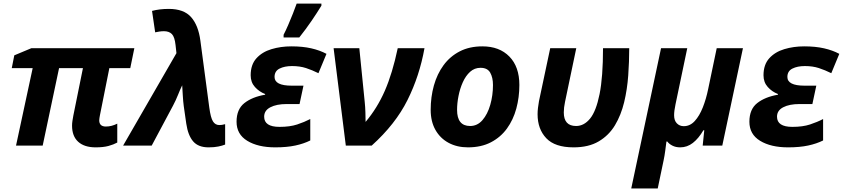

<svg xmlns="http://www.w3.org/2000/svg" viewBox="-20 -816 4724 1076"><path d="M516.1 9.8Q452.6 9.8 418.2 -21.5Q383.8 -52.7 383.8 -111.8Q383.8 -124.5 386 -138.9Q388.2 -153.3 391.1 -168.9L444.8 -434.1H311L219.2 0H69.8L163.1 -434.1H45.9L60.1 -505.9L155.8 -545.9H732.9L710 -434.1H592.8L540 -169.9Q538.6 -162.6 537.4 -155Q536.1 -147.5 536.1 -142.1Q536.1 -106.9 573.2 -106.9Q590.3 -106.9 606 -111.1Q621.6 -115.2 637.2 -123V-17.1Q616.7 -5.9 587.9 2Q559.1 9.8 516.1 9.8Z M1148.9 9.8Q1091.3 9.8 1062.5 -23.7Q1033.7 -57.1 1023.9 -123L1009.8 -221.2Q1006.3 -247.1 1004.4 -281.2Q1002.4 -315.4 1001 -337.9Q989.7 -314.9 977.5 -284.2Q965.3 -253.4 949.7 -224.1L830.1 0H669.9L968.8 -518.1L963.9 -563Q959 -608.9 943.4 -625Q927.7 -641.1 898.9 -641.1Q886.2 -641.1 873.3 -639.2Q860.4 -637.2 849.6 -634.8L832 -754.9Q874.5 -766.1 925.8 -766.1Q1010.3 -766.1 1051 -720Q1091.8 -673.8 1103 -587.9L1152.8 -213.9Q1160.6 -155.8 1173.6 -135.5Q1186.5 -115.2 1209 -115.2Q1215.8 -115.2 1223.6 -116.2Q1231.4 -117.2 1241.7 -120.1V-5.9Q1226.1 0.5 1203.4 5.1Q1180.7 9.8 1148.9 9.8Z M1522.5 9.8Q1425.8 9.8 1365.7 -26.9Q1305.7 -63.5 1305.7 -133.8Q1305.7 -203.6 1349.6 -238.3Q1393.6 -272.9 1465.8 -285.2V-289.1Q1432.6 -301.8 1408.7 -328.4Q1384.8 -355 1384.8 -394Q1384.8 -453.6 1417 -489.3Q1449.2 -524.9 1501.2 -540.5Q1553.2 -556.2 1612.8 -556.2Q1675.8 -556.2 1724.1 -545.2Q1772.5 -534.2 1809.6 -514.2L1764.6 -405.8Q1729.5 -423.3 1694.8 -434.6Q1660.2 -445.8 1616.7 -445.8Q1574.7 -445.8 1546.6 -431.6Q1518.6 -417.5 1518.6 -384.8Q1518.6 -335.9 1614.7 -335.9H1680.7L1658.7 -232.9H1586.4Q1529.8 -232.9 1495.1 -214.8Q1460.4 -196.8 1460.4 -162.1Q1460.4 -105 1546.4 -105Q1604.5 -105 1645.3 -118.4Q1686 -131.8 1718.8 -148.9V-28.8Q1682.6 -10.7 1635.3 -0.5Q1587.9 9.8 1522.5 9.8ZM1569.3 -606V-621.1Q1581.5 -644.5 1595 -675.8Q1608.4 -707 1621.1 -738.8Q1633.8 -770.5 1642.6 -795.9H1781.2V-784.2Q1757.3 -745.1 1726.1 -699.2Q1694.8 -653.3 1657.2 -606Z M1918 0 1849.6 -545.9H1993.7L2023.9 -245.1Q2026.9 -217.3 2027.8 -186Q2028.8 -154.8 2028.8 -132.8Q2094.2 -210 2136.7 -307.4Q2179.2 -404.8 2209 -545.9H2358.9Q2331.1 -390.6 2263.7 -255.4Q2196.3 -120.1 2063 0Z M2602.5 9.8Q2541 9.8 2493.9 -15.6Q2446.8 -41 2420.2 -88.1Q2393.6 -135.3 2393.6 -200.2Q2393.6 -272.5 2411.6 -336.9Q2429.7 -401.4 2465.8 -450.7Q2502 -500 2556.4 -528.1Q2610.8 -556.2 2683.6 -556.2Q2778.8 -556.2 2834.7 -499Q2890.6 -441.9 2890.6 -339.8Q2890.6 -270.5 2873.5 -207.5Q2856.4 -144.5 2821 -95.7Q2785.6 -46.9 2731.2 -18.6Q2676.8 9.8 2602.5 9.8ZM2614.7 -109.9Q2655.3 -109.9 2683.8 -142.8Q2712.4 -175.8 2727.5 -228.5Q2742.7 -281.2 2742.7 -339.8Q2742.7 -381.3 2727.3 -408.7Q2711.9 -436 2672.9 -436Q2639.2 -436 2614.5 -413.6Q2589.8 -391.1 2573.7 -355.2Q2557.6 -319.3 2549.6 -278.3Q2541.5 -237.3 2541.5 -200.2Q2541.5 -109.9 2614.7 -109.9Z M3194.3 9.8Q3089.8 9.8 3041.3 -41.5Q2992.7 -92.8 2992.7 -175.8Q2992.7 -193.4 2994.9 -211.4Q2997.1 -229.5 3000.5 -249L3063.5 -545.9H3209.5L3146.5 -245.1Q3139.6 -212.9 3139.6 -186Q3139.6 -109.9 3208.5 -109.9Q3252.9 -109.9 3286.9 -151.4Q3320.8 -192.9 3340.1 -288.6Q3359.4 -384.3 3359.4 -545.9H3506.3Q3506.3 -471.2 3500.7 -393.1Q3495.1 -314.9 3477.8 -242.9Q3460.4 -170.9 3426.3 -114Q3392.1 -57.1 3335.4 -23.7Q3278.8 9.8 3194.3 9.8Z M3517.6 240.2 3684.6 -545.9H3831.5L3765.6 -231Q3757.8 -194.3 3757.8 -169.9Q3757.8 -140.6 3773.2 -124.8Q3788.6 -108.9 3812 -108.9Q3847.2 -108.9 3873.5 -137.7Q3899.9 -166.5 3918.7 -214.1Q3937.5 -261.7 3948.7 -316.9L3996.6 -545.9H4143.6L4027.8 0H3918L3926.8 -85.9H3921.9Q3895 -40 3863 -15.1Q3831.1 9.8 3792 9.8Q3767.1 9.8 3748.3 0.2Q3729.5 -9.3 3719.7 -22.9H3714.8Q3711.9 0 3708 29.5Q3704.1 59.1 3698.7 84L3666 240.2Z M4396.5 9.8Q4299.8 9.8 4239.7 -26.9Q4179.7 -63.5 4179.7 -133.8Q4179.7 -203.6 4223.6 -238.3Q4267.6 -272.9 4339.8 -285.2V-289.1Q4306.6 -301.8 4282.7 -328.4Q4258.8 -355 4258.8 -394Q4258.8 -453.6 4291 -489.3Q4323.2 -524.9 4375.2 -540.5Q4427.2 -556.2 4486.8 -556.2Q4549.8 -556.2 4598.1 -545.2Q4646.5 -534.2 4683.6 -514.2L4638.7 -405.8Q4603.5 -423.3 4568.8 -434.6Q4534.2 -445.8 4490.7 -445.8Q4448.7 -445.8 4420.7 -431.6Q4392.6 -417.5 4392.6 -384.8Q4392.6 -335.9 4488.8 -335.9H4554.7L4532.7 -232.9H4460.4Q4403.8 -232.9 4369.1 -214.8Q4334.5 -196.8 4334.5 -162.1Q4334.5 -105 4420.4 -105Q4478.5 -105 4519.3 -118.4Q4560.1 -131.8 4592.8 -148.9V-28.8Q4556.6 -10.7 4509.3 -0.5Q4461.9 9.8 4396.5 9.8Z"/></svg>

Font: Open Sans
Style: Bold Italic
Weight: 700
Italic angle: -12°
Designer: Monotype Design Team
Foundry: Monotype Imaging Inc.
Version: Version 3.003; ttfautohint (v1.8.4)